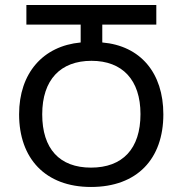

<svg xmlns="http://www.w3.org/2000/svg" viewBox="-20 -734 726 764"><path d="M342 10C526 10 630 -102 630 -279C630 -444 539 -552 387 -565V-636H602V-714H85V-636H301V-565C151 -551 56 -443 56 -279C56 -104 160 10 342 10ZM342 -67C217 -67 148 -142 148 -279C148 -417 221 -492 344 -492C467 -492 539 -416 539 -280C539 -142 468 -67 342 -67Z"/></svg>

Font: Noto Sans Georgian SemiCondensed
Style: Regular
Weight: 400
Width: 4
Designer: Monotype Design Team, Akaki Razmadze
Foundry: Google LLC
Version: Version 2.005